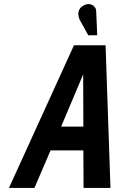

<svg xmlns="http://www.w3.org/2000/svg" viewBox="-20 -922 585 942"><path d="M452 -866Q452 -880 443 -889.5Q434 -899 420.5 -901.5Q407 -904 392 -896Q376 -888 369.5 -875.5Q363 -863 364.5 -849.5Q366 -836 371 -825L413 -749H457ZM522 0 498 -700H343L24 0H149L228 -184H389L390 0ZM280 -301 388 -557 389 -301Z"/></svg>

Font: Advent Pro
Style: Bold Italic
Weight: 700
Italic angle: -12°
Designer: VivaRado, Andreas Kalpakidis
Foundry: VivaRado, Andreas Kalpakidis
Version: Version 3.000